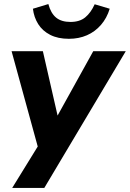

<svg xmlns="http://www.w3.org/2000/svg" viewBox="-20 -745 639 945"><path d="M40 180 183 -52 175 10 37 -493H191L271 -143H245L439 -493H599L198 180ZM319 -554Q265 -554 227 -573.5Q189 -593 168 -626.5Q147 -660 142 -702L218 -725Q230 -680 256 -658.5Q282 -637 327 -637Q372 -637 399.5 -659.5Q427 -682 446 -724L520 -702Q506 -656 477 -622.5Q448 -589 408 -571.5Q368 -554 319 -554Z"/></svg>

Font: Nunito Sans 11pt ExtraBold
Style: Italic
Weight: 800
Italic angle: -9°
Version: Version 3.101;gftools[0.9.27]